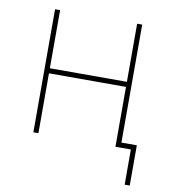

<svg xmlns="http://www.w3.org/2000/svg" viewBox="-80 -615 744 839"><g transform="rotate(10 292.5 -195.0)"><path d="M471.7 -288.1V-265.6H111.3V-288.1ZM119.1 -545.9V0H96.7V-545.9ZM483.4 -545.9V0H460.9V-545.9ZM529.3 156.2V0H476.6V-22.5H551.8V156.2Z"/></g></svg>

Font: Inter Thin
Style: Regular
Weight: 250
Designer: Rasmus Andersson
Foundry: rsms
Version: Version 4.001;git-66647c0bb